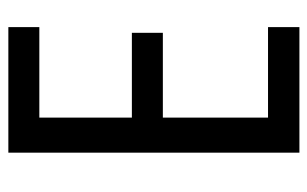

<svg xmlns="http://www.w3.org/2000/svg" viewBox="-162 -592 754 471"><g transform="rotate(-90 215.5 -357.0)"><path d="M384 0H76V-714H384V-638H162V-411H370V-335H162V-77H384Z"/></g></svg>

Font: Noto Sans Display Condensed
Style: Regular
Weight: 400
Width: 3
Designer: Monotype Design Team
Foundry: Monotype Imaging Inc.
Version: Version 2.003